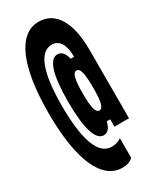

<svg xmlns="http://www.w3.org/2000/svg" viewBox="-233 -885 867 1061"><g transform="rotate(-30 200.0 -354.5)"><path d="M214 111C241 111 266 104 282 87V-38C265 -25 244 -19 220 -19C137 -19 94 -132 94 -355C94 -564 135 -674 214 -674C262 -674 288 -631 288 -554H266C257 -593 240 -612 214 -612C162 -612 135 -524 135 -355C135 -186 162 -96 214 -96C240 -96 257 -116 266 -155H288V-108H381V-545C381 -722 321 -820 214 -820C83 -820 10 -651 10 -355C10 -57 83 111 214 111ZM261 -227C238 -227 228 -264 228 -355C228 -444 238 -482 261 -482C285 -482 294 -444 294 -355C294 -264 285 -227 261 -227Z"/></g></svg>

Font: Yard Headline
Style: Regular
Weight: 400
Monospace: yes
Designer: Roman Shamin
Foundry: Evil Martians
Version: Version 1.000